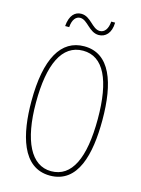

<svg xmlns="http://www.w3.org/2000/svg" viewBox="-133 -968 776 1053"><g transform="rotate(15 255.5 -441.5)"><path d="M126 -804H149C152 -849 172 -869 195 -869C237 -869 261 -804 316 -804C353 -804 385 -832 386 -893H364C361 -851 343 -827 316 -827C272 -827 250 -892 195 -892C160 -892 131 -867 126 -804ZM457 -358C457 -570 404 -724 257 -724C126 -724 54 -602 54 -358C54 -173 97 10 257 10C416 10 457 -165 457 -358ZM80 -358C80 -574 137 -699 257 -699C374 -699 431 -577 431 -358C431 -135 374 -15 257 -15C143 -15 80 -141 80 -358Z"/></g></svg>

Font: Noto Sans Kannada ExtraCondensed Thin
Style: Regular
Weight: 100
Width: 2
Designer: Jelle Bosma - Monotype Design Team
Foundry: Monotype Imaging Inc.
Version: Version 2.005